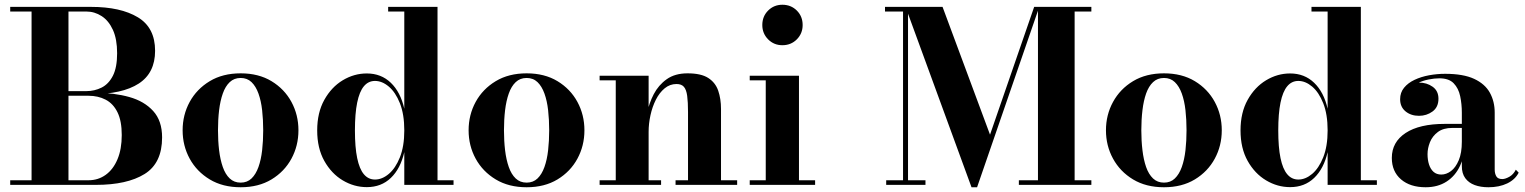

<svg xmlns="http://www.w3.org/2000/svg" viewBox="-20 -779 6426 809"><path d="M23 0V-19.5H353Q393.5 -19.5 425.2 -42.2Q457 -65 475 -107.8Q493 -150.5 493 -210Q493 -269.5 475 -306Q457 -342.5 425.2 -359Q393.5 -375.5 353 -375.5H243V-388H383.5Q461.5 -388 524.8 -370.2Q588 -352.5 625.5 -311.2Q663 -270 663 -200Q663 -91.5 589.2 -45.8Q515.5 0 383.5 0ZM113 -9V-741H268.5V-9ZM243 -382V-395H343Q378.5 -395 408.2 -410Q438 -425 455.8 -460Q473.5 -495 473.5 -554.5Q473.5 -614 455.8 -653Q438 -692 408.2 -711.2Q378.5 -730.5 343 -730.5H23V-750H363.5Q488 -750 560.8 -706.2Q633.5 -662.5 633.5 -565Q633.5 -471.5 564.5 -426.8Q495.5 -382 363.5 -382Z M994 10Q918.5 10 863.8 -23Q809 -56 779.2 -110.5Q749.5 -165 749.5 -230Q749.5 -295 779.2 -349.5Q809 -404 863.8 -437Q918.5 -470 994 -470Q1069.5 -470 1124 -437Q1178.5 -404 1208 -349.5Q1237.5 -295 1237.5 -230Q1237.5 -165 1208 -110.5Q1178.5 -56 1124 -23Q1069.5 10 994 10ZM994 -9.5Q1021.5 -9.5 1039.8 -27Q1058 -44.5 1069 -75.2Q1080 -106 1084.5 -145.8Q1089 -185.5 1089 -230Q1089 -275 1084.5 -314.8Q1080 -354.5 1069 -385Q1058 -415.5 1039.8 -433Q1021.5 -450.5 994 -450.5Q966.5 -450.5 948 -433Q929.5 -415.5 918.8 -385Q908 -354.5 903.2 -314.8Q898.5 -275 898.5 -230Q898.5 -185.5 903.2 -145.8Q908 -106 918.8 -75.2Q929.5 -44.5 948 -27Q966.5 -9.5 994 -9.5Z M1525.5 9.5Q1472 9.5 1424.2 -19Q1376.5 -47.5 1346.5 -101Q1316.5 -154.5 1316.5 -229.5Q1316.5 -304.5 1346.5 -358.2Q1376.5 -412 1424.2 -440.8Q1472 -469.5 1525.5 -469.5Q1586 -469.5 1626.8 -430.2Q1667.5 -391 1683.5 -321V-730.5H1615.5V-750H1823.5V-19.5H1891V0H1683.5V-138Q1667.5 -68.5 1627 -29.5Q1586.5 9.5 1525.5 9.5ZM1560 -22.5Q1590 -22.5 1618.2 -46.2Q1646.5 -70 1665 -116.2Q1683.5 -162.5 1683.5 -229.5Q1683.5 -297.5 1665 -344Q1646.5 -390.5 1618.2 -414.2Q1590 -438 1560 -438Q1532 -438 1513.2 -415.5Q1494.5 -393 1485 -346.8Q1475.5 -300.5 1475.5 -229.5Q1475.5 -158.5 1485 -112.8Q1494.5 -67 1513.2 -44.8Q1532 -22.5 1560 -22.5Z M2199 10Q2123.5 10 2068.8 -23Q2014 -56 1984.2 -110.5Q1954.5 -165 1954.5 -230Q1954.5 -295 1984.2 -349.5Q2014 -404 2068.8 -437Q2123.5 -470 2199 -470Q2274.5 -470 2329 -437Q2383.5 -404 2413 -349.5Q2442.5 -295 2442.5 -230Q2442.5 -165 2413 -110.5Q2383.5 -56 2329 -23Q2274.5 10 2199 10ZM2199 -9.5Q2226.5 -9.5 2244.8 -27Q2263 -44.5 2274 -75.2Q2285 -106 2289.5 -145.8Q2294 -185.5 2294 -230Q2294 -275 2289.5 -314.8Q2285 -354.5 2274 -385Q2263 -415.5 2244.8 -433Q2226.5 -450.5 2199 -450.5Q2171.5 -450.5 2153 -433Q2134.5 -415.5 2123.8 -385Q2113 -354.5 2108.2 -314.8Q2103.5 -275 2103.5 -230Q2103.5 -185.5 2108.2 -145.8Q2113 -106 2123.8 -75.2Q2134.5 -44.5 2153 -27Q2171.5 -9.5 2199 -9.5Z M2713 -460V-19.5H2765.5V0H2506.5V-19.5H2574.5V-440.5H2506.5V-460ZM3018 -319.5V-19.5H3086V0H2826.5V-19.5H2879V-307Q2879 -349 2875.5 -375Q2872 -401 2861.8 -413Q2851.5 -425 2830.5 -425Q2802.5 -425 2780.5 -406.8Q2758.5 -388.5 2743.5 -358.8Q2728.5 -329 2720.8 -293.5Q2713 -258 2713 -223.5L2698 -222.5Q2698 -258 2706.2 -300.8Q2714.5 -343.5 2734.5 -382Q2754.5 -420.5 2789.2 -445.2Q2824 -470 2877 -470Q2934 -470 2964.2 -450.5Q2994.5 -431 3006.2 -397Q3018 -363 3018 -319.5Z M3276.5 -588.5Q3241 -588.5 3216.5 -613.2Q3192 -638 3192 -673.5Q3192 -710 3216.5 -734.5Q3241 -759 3276.5 -759Q3313 -759 3337.5 -734.5Q3362 -710 3362 -673.5Q3362 -638 3337.5 -613.2Q3313 -588.5 3276.5 -588.5ZM3346.5 -460V-19.5H3414.5V0H3139V-19.5H3206.5V-440.5H3139V-460Z M4073.5 10 3795.5 -750H3951.5L4151.5 -211.5L4337.5 -750H4359L4097 10ZM3806 -750V-19.5H3879.5V0H3714V-19.5H3785V-730.5H3709V-750ZM4578.5 -750V-730.5H4508V-19.5H4578.5V0H4273V-19.5H4353.5V-750Z M4884.5 10Q4809 10 4754.2 -23Q4699.5 -56 4669.8 -110.5Q4640 -165 4640 -230Q4640 -295 4669.8 -349.5Q4699.5 -404 4754.2 -437Q4809 -470 4884.5 -470Q4960 -470 5014.5 -437Q5069 -404 5098.5 -349.5Q5128 -295 5128 -230Q5128 -165 5098.5 -110.5Q5069 -56 5014.5 -23Q4960 10 4884.5 10ZM4884.5 -9.5Q4912 -9.5 4930.2 -27Q4948.5 -44.5 4959.5 -75.2Q4970.5 -106 4975 -145.8Q4979.5 -185.5 4979.5 -230Q4979.5 -275 4975 -314.8Q4970.5 -354.5 4959.5 -385Q4948.5 -415.5 4930.2 -433Q4912 -450.5 4884.5 -450.5Q4857 -450.5 4838.5 -433Q4820 -415.5 4809.2 -385Q4798.5 -354.5 4793.8 -314.8Q4789 -275 4789 -230Q4789 -185.5 4793.8 -145.8Q4798.5 -106 4809.2 -75.2Q4820 -44.5 4838.5 -27Q4857 -9.5 4884.5 -9.5Z M5416 9.5Q5362.5 9.5 5314.8 -19Q5267 -47.5 5237 -101Q5207 -154.5 5207 -229.5Q5207 -304.5 5237 -358.2Q5267 -412 5314.8 -440.8Q5362.5 -469.5 5416 -469.5Q5476.5 -469.5 5517.2 -430.2Q5558 -391 5574 -321V-730.5H5506V-750H5714V-19.5H5781.5V0H5574V-138Q5558 -68.5 5517.5 -29.5Q5477 9.5 5416 9.5ZM5450.5 -22.5Q5480.5 -22.5 5508.8 -46.2Q5537 -70 5555.5 -116.2Q5574 -162.5 5574 -229.5Q5574 -297.5 5555.5 -344Q5537 -390.5 5508.8 -414.2Q5480.5 -438 5450.5 -438Q5422.5 -438 5403.8 -415.5Q5385 -393 5375.5 -346.8Q5366 -300.5 5366 -229.5Q5366 -158.5 5375.5 -112.8Q5385 -67 5403.8 -44.8Q5422.5 -22.5 5450.5 -22.5Z M6251.5 10Q6219 10 6193.8 0.8Q6168.5 -8.5 6154 -28.2Q6139.5 -48 6139.5 -79V-304.5Q6139.5 -340.5 6132.5 -373.8Q6125.5 -407 6105.2 -428Q6085 -449 6045 -449Q6024 -449 5999.8 -444.2Q5975.5 -439.5 5953.8 -429Q5932 -418.5 5918 -401.8Q5904 -385 5904 -361H5880.5Q5880.5 -392.5 5904.2 -411.8Q5928 -431 5959 -431Q5992 -431 6016.5 -413.5Q6041 -396 6041 -363Q6041 -327.5 6016 -309.2Q5991 -291 5959 -291Q5925 -291 5902.2 -309.8Q5879.5 -328.5 5879.5 -361Q5879.5 -389 5896 -409.2Q5912.5 -429.5 5940 -442.5Q5967.5 -455.5 6001.2 -461.8Q6035 -468 6069 -468Q6145.5 -468 6191.2 -446.8Q6237 -425.5 6257.5 -388.5Q6278 -351.5 6278 -304.5V-64.5Q6278 -47.5 6284.8 -36Q6291.5 -24.5 6310 -24.5Q6322.5 -24.5 6339.8 -34.2Q6357 -44 6367 -64L6379 -51.5Q6364.5 -22.5 6330.8 -6.2Q6297 10 6251.5 10ZM5987 10Q5922 10 5883.2 -23.2Q5844.5 -56.5 5844.5 -113.5Q5844.5 -180.5 5902.8 -218.8Q5961 -257 6067.5 -257H6186V-240H6099.5Q6061.5 -240 6038.5 -222.8Q6015.5 -205.5 6005.2 -180Q5995 -154.5 5995 -129.5Q5995 -105.5 6001.2 -86Q6007.5 -66.5 6020.2 -55Q6033 -43.5 6053 -43.5Q6074 -43.5 6093.8 -58.2Q6113.5 -73 6126.5 -103.8Q6139.5 -134.5 6139.5 -182H6152Q6152 -123.5 6132 -80.5Q6112 -37.5 6075 -13.8Q6038 10 5987 10Z"/></svg>

Font: Bodoni Moda
Style: Bold
Weight: 700
Designer: Owen Earl
Foundry: indestructible type
Version: Version 2.005